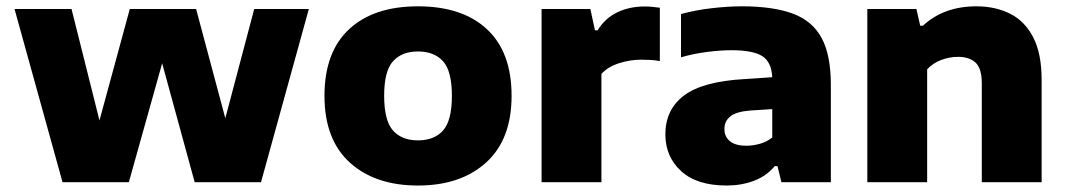

<svg xmlns="http://www.w3.org/2000/svg" viewBox="-20 -577 3374 608"><path d="M178 0 26 -548.5H206.5L295 -195.5L391 -548.5H601L693.5 -202.5L785 -548.5H958L806.5 0H596.5L493.5 -376.5L388 0Z M1303.5 10.5Q1168 10.5 1087.8 -62.2Q1007.5 -135 1007.5 -273.5Q1007.5 -412 1085.5 -484.5Q1163.5 -557 1303.5 -557Q1444 -557 1522 -484.5Q1600 -412 1600 -273.5Q1600 -135.5 1519.5 -62.5Q1439 10.5 1303.5 10.5ZM1303.5 -132.5Q1355.5 -132.5 1383.2 -164Q1411 -195.5 1411 -273Q1411 -352 1383 -383Q1355 -414 1303.5 -414Q1252.5 -414 1224.5 -383Q1196.5 -352 1196.5 -274Q1196.5 -195.5 1224.2 -164Q1252 -132.5 1303.5 -132.5Z M1695 0V-548.5H1849.5L1864 -481H1872.5Q1896 -519.5 1934.8 -538Q1973.5 -556.5 2021.5 -556.5Q2034.5 -556.5 2047 -555.2Q2059.5 -554 2069.5 -552.5V-383.5Q2055.5 -386.5 2039.5 -387.2Q2023.5 -388 2010 -388Q1975.5 -388 1940.2 -376.8Q1905 -365.5 1884.5 -343V0Z M2281.5 10.5Q2186.5 10.5 2136.8 -35.2Q2087 -81 2087 -151.5Q2087 -230 2146 -274.5Q2205 -319 2336.5 -326.5L2425.5 -332.5Q2423 -380.5 2394 -399.2Q2365 -418 2295.5 -418Q2262 -418 2218.8 -412.5Q2175.5 -407 2136.5 -395.5V-532.5Q2181.5 -545 2233.5 -551Q2285.5 -557 2329.5 -557Q2428 -557 2490.2 -534Q2552.5 -511 2581.8 -456.8Q2611 -402.5 2611 -309V0H2454.5L2442 -51H2433.5Q2406.5 -19 2366.8 -4.2Q2327 10.5 2281.5 10.5ZM2274 -168.5Q2274 -144 2291.5 -129.8Q2309 -115.5 2343.5 -115.5Q2364 -115.5 2385.8 -121.5Q2407.5 -127.5 2425.5 -141.5V-231.5L2355.5 -227Q2311.5 -223.5 2292.8 -208.5Q2274 -193.5 2274 -168.5Z M2726.5 0V-548.5H2882L2894 -495.5H2902.5Q2968.5 -557 3072 -557Q3132 -557 3178.8 -533.5Q3225.5 -510 3252 -458.5Q3278.5 -407 3278.5 -324V0H3089V-313Q3089 -360.5 3069.2 -378.8Q3049.5 -397 3014 -397Q2986.5 -397 2960.2 -387Q2934 -377 2916 -357.5V0Z"/></svg>

Font: Encode Sans Semi Expanded ExtraBold
Style: Regular
Weight: 800
Width: 6
Designer: Multiple Designers
Foundry: Impallari Type
Version: Version 3.000; ttfautohint (v1.8.3) -l 8 -r 50 -G 200 -x 14 